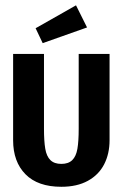

<svg xmlns="http://www.w3.org/2000/svg" viewBox="-20 -697 466 729"><path d="M396 -164.6Q396 -113.3 375.5 -73.2Q355 -33.2 313.7 -10.5Q272.5 12.2 212.9 12.2Q123.5 12.2 76.7 -35.4Q29.8 -83 29.8 -164.6V-492.2H147V-208Q147 -160.6 151.9 -132.1Q156.7 -103.5 171.4 -89.1Q186 -74.7 212.9 -74.7Q239.7 -74.7 254.4 -89.1Q269 -103.5 273.9 -132.1Q278.8 -160.6 278.8 -208V-492.2H396ZM310.5 -592.8 142.1 -533.2 115.2 -589.8 268.6 -676.8Z"/></svg>

Font: Amiri Typewriter
Style: Bold
Weight: 700
Monospace: yes
Designer: Khaled Hosny
Version: Version 1.1